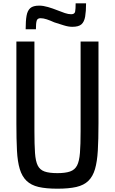

<svg xmlns="http://www.w3.org/2000/svg" viewBox="-20 -1039 694 1160"><path d="M327 101Q258 101 213 90.5Q168 80 140.5 53.5Q113 27 99.5 -17.5Q86 -62 82.5 -129.5Q79 -197 79 -292V-788H188V-247Q188 -165 191.5 -115Q195 -65 208 -39Q221 -13 249 -3Q277 7 327 7Q375 7 403.5 -3Q432 -13 445.5 -39Q459 -65 463 -115Q467 -165 467 -247V-788H575V-292Q575 -197 571 -129.5Q567 -62 554 -17.5Q541 27 514 53.5Q487 80 441.5 90.5Q396 101 327 101ZM135 -862Q135 -913 140.5 -944Q146 -975 163 -990Q180 -1005 217 -1005Q241 -1005 270 -996.5Q299 -988 329 -976Q351 -967 372 -960Q393 -953 410 -953Q431 -953 434 -969Q437 -985 437 -1019H500Q500 -971 494.5 -939Q489 -907 472 -892Q455 -877 417 -877Q393 -877 365 -886Q337 -895 308 -904Q284 -915 263 -922Q242 -929 225 -929Q206 -929 201.5 -913.5Q197 -898 197 -862Z"/></svg>

Font: Farlight84_Sys_V01
Style: Regular
Weight: 400
Designer: Ryoko NISHIZUKA  (kana, bopomofo & ideographs); Paul D. Hunt (Latin, Greek & Cyrillic); Sandoll Communications , Soo-you
Foundry: Adobe
Version: Version 2.004;October 29, 2024;FontCreator 14.0.0.2814 64-bi